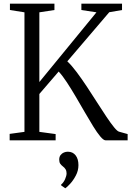

<svg xmlns="http://www.w3.org/2000/svg" viewBox="-20 -763 716 1044"><path d="M32.5 0V-35L113 -46V-696L34 -708.5V-743H276V-708.5L194 -696V-317L504.5 -696L422.5 -708.5V-743H643.5V-708.5L574 -696.5L346 -429.5Q370 -407 397.2 -370.5Q424.5 -334 452.8 -291.2Q481 -248.5 508 -206Q535 -163.5 558.8 -128Q582.5 -92.5 600.8 -70.2Q619 -48 629 -46.5L674 -34V0H554Q543 0 525.5 -20.8Q508 -41.5 486.8 -76Q465.5 -110.5 441.5 -152Q417.5 -193.5 392.8 -235.8Q368 -278 344.2 -314.5Q320.5 -351 299 -374L194 -252V-46L282.5 -34V0ZM406.5 135Q406.5 165 392.2 191.8Q378 218.5 361 236.8Q344 255 335.5 260.5H334.5L312.5 245V240.5Q326 229.5 334 211Q342 192.5 342 179.5Q342 166.5 336.5 157.5Q331 148.5 321.5 141.5Q313.5 135.5 307.8 127.5Q302 119.5 302 105Q302 89.5 309.5 80Q317 70.5 327.5 66.2Q338 62 347.5 62H349.5Q375.5 62 391 81.5Q406.5 101 406.5 135Z"/></svg>

Font: Merriweather 60pt Light
Style: Regular
Weight: 300
Version: Version 2.100